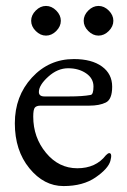

<svg xmlns="http://www.w3.org/2000/svg" viewBox="-20 -613 428 647"><path d="M262 -543Q262 -562 277.5 -577.5Q293 -593 312 -593Q331 -593 346.5 -577.5Q362 -562 362 -543Q362 -524 346.5 -508.5Q331 -493 312 -493Q293 -493 277.5 -508.5Q262 -524 262 -543ZM85 -543Q85 -562 100.5 -577.5Q116 -593 135 -593Q154 -593 169.5 -577.5Q185 -562 185 -543Q185 -524 169.5 -508.5Q154 -493 135 -493Q116 -493 100.5 -508.5Q85 -524 85 -543ZM229 -414Q289 -414 323.5 -389Q358 -364 358 -321Q358 -278 336.5 -267.5Q315 -257 281 -257H117Q103 -257 97.5 -250.5Q92 -244 92 -220Q92 -150 135 -98Q178 -46 240.5 -46Q303 -46 337 -90Q344 -97 348 -97Q359 -97 352 -71Q345 -45 302.5 -15.5Q260 14 194 14Q128 14 79 -46Q30 -106 30 -197.5Q30 -289 87.5 -351.5Q145 -414 229 -414ZM111 -303Q111 -288 130 -288H212Q259 -288 285 -293Q295 -294 295 -321.5Q295 -349 270 -366Q245 -383 209.5 -383Q174 -383 142.5 -354.5Q111 -326 111 -303Z"/></svg>

Font: EB Garamond
Style: Regular
Weight: 400
Version: Version 0.012